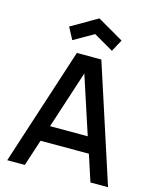

<svg xmlns="http://www.w3.org/2000/svg" viewBox="-141 -1088 967 1184"><g transform="rotate(15 342.5 -496.0)"><path d="M343.8 -891.6 216.8 -818.8 176.3 -895 343.8 -991.7 511.2 -895 469.7 -818.8ZM552.2 0 497.1 -168.9H188.5L133.3 0H21L264.6 -750H420.9L664.6 0ZM221.7 -271H462.4L341.8 -639.6Z"/></g></svg>

Font: Manrope3 Semibold
Style: Regular
Weight: 600
Width: 4
Designer: Mikhail Sharanda
Foundry: Mikhail Sharanda
Version: Version 3.000;PS 003.000;hotconv 1.0.88;makeotf.lib2.5.64775